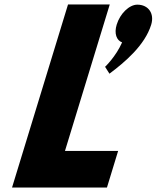

<svg xmlns="http://www.w3.org/2000/svg" viewBox="-20 -845 705 865"><path d="M474.5 -825H286.5L34.2 0H461.8L512.2 -165H272.7ZM598.7 -824C648.7 -824 676.5 -784 661.2 -734C632.8 -641 542.5 -565 473.1 -513L453.4 -544C453.4 -544 501.4 -589 530.1 -654C505.1 -663 493.4 -694 505.7 -734C521 -784 562.4 -824 598.7 -824Z"/></svg>

Font: Hussar
Style: BdSuprConOblThree
Weight: 700
Foundry: Cannot Into Space Fonts
Version: Version 2.00